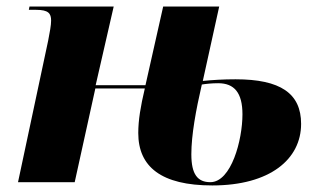

<svg xmlns="http://www.w3.org/2000/svg" viewBox="-20 -556 978 586"><path d="M628 10C804 10 899 -70 899 -178C899 -271 836 -314 699 -314C661 -314 630 -312 599 -309L649 -536H478L424 -296H272L327 -536H70L68 -526H90C128 -526 136 -515 136 -493C136 -479 132 -458 127 -432L35 0H208L271 -286H422C409 -231 402 -189 402 -150C402 -47 472 10 628 10ZM622 0C583 0 564 -24 564 -85C564 -144 578 -220 596 -298C608 -300 626 -302 646 -302C695 -302 720 -273 720 -207C720 -129 686 0 622 0Z"/></svg>

Font: Noto Serif Display ExtraBold
Style: Italic
Weight: 800
Italic angle: -12°
Designer: Monotype Design Team
Foundry: Monotype Imaging Inc.
Version: Version 2.009